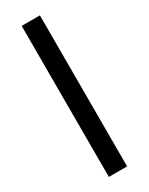

<svg xmlns="http://www.w3.org/2000/svg" viewBox="-194 -765 620 801"><g transform="rotate(-30 116.0 -364.0)"><path d="M160.2 0H72.3V-727.5H160.2Z"/></g></svg>

Font: Intratopia Thin
Style: Regular
Weight: 100
Designer: Rasmus Andersson
Foundry: rsms
Version: Version 3.000;Glyphs 3.2.3 (3260)